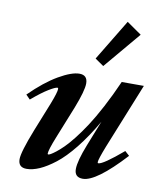

<svg xmlns="http://www.w3.org/2000/svg" viewBox="-84 -809 756 888"><g transform="rotate(10 294.0 -364.5)"><path d="M367.7 -518.6 327.1 -546.9 443.8 -739.7 513.2 -691.4ZM100.6 11.2Q61.5 11.2 61.5 -27.8Q61.5 -61 105 -171.4L158.7 -305.7Q180.7 -362.3 180.7 -377.9Q180.7 -383.3 177.2 -383.3Q167 -383.3 136.5 -364.7Q106 -346.2 60.1 -307.1L40.5 -327.1Q108.4 -394.5 168.9 -429.7Q229.5 -464.8 266.1 -464.8Q304.2 -464.8 304.2 -425.3Q304.2 -391.6 271 -306.6L210.9 -156.7Q185.1 -92.3 185.1 -75.2Q185.1 -71.8 189 -71.8Q191.9 -71.8 200 -76.2Q208 -80.6 223.4 -92.5Q238.8 -104.5 257.1 -122.6Q275.4 -140.6 299.8 -171.6Q324.2 -202.6 349.6 -241.5Q375 -280.3 405.3 -337.4Q435.5 -394.5 464.8 -460.9H568.8L444.8 -153.3Q419.9 -89.8 419.9 -76.7Q419.9 -71.8 423.3 -71.8Q445.3 -71.8 536.6 -149.4L557.6 -130.4Q427.2 11.2 364.7 11.2Q325.7 11.2 325.7 -27.8Q325.7 -64.9 357.4 -145.5L404.3 -263.7Q361.3 -189 316.9 -133.5Q272.5 -78.1 233.4 -47.9Q194.3 -17.6 161.4 -3.2Q128.4 11.2 100.6 11.2Z"/></g></svg>

Font: Elstob 6pt
Style: Italic
Weight: 700
Italic angle: -20°
Designer: Peter S. Baker
Version: Version 1.015